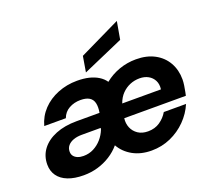

<svg xmlns="http://www.w3.org/2000/svg" viewBox="-127 -917 1211 1095"><g transform="rotate(-20 478.0 -369.5)"><path d="M205 12Q149 12 109.5 -3.5Q70 -19 49.5 -48Q29 -77 29 -116Q29 -169 59 -208.5Q89 -248 143.5 -270Q198 -292 271 -292H410Q416 -326 410.5 -350Q405 -374 385.5 -386Q366 -398 332 -398Q294 -398 263 -381Q232 -364 219 -329H88Q103 -384 141 -424Q179 -464 234 -486Q289 -508 351 -508Q391 -508 422.5 -500.5Q454 -493 478.5 -478Q503 -463 518 -441Q557 -473 606 -490.5Q655 -508 709 -508Q774 -508 821.5 -482.5Q869 -457 894.5 -412Q920 -367 920 -310Q920 -294 917 -273.5Q914 -253 910.5 -236.5Q907 -220 906 -215H532Q528 -184 539 -157.5Q550 -131 574.5 -114.5Q599 -98 635 -98Q677 -98 707.5 -119Q738 -140 756 -171H891Q869 -119 828 -77.5Q787 -36 733 -12Q679 12 617 12Q552 12 503.5 -15Q455 -42 429 -88Q403 -57 367.5 -34.5Q332 -12 291 0Q250 12 205 12ZM241 -92Q275 -92 303 -106.5Q331 -121 352 -145Q373 -169 385 -199L387 -209H272Q243 -209 221 -201Q199 -193 186.5 -178Q174 -163 174 -142Q174 -126 182.5 -115Q191 -104 206 -98Q221 -92 241 -92ZM550 -298H785Q789 -329 777.5 -351.5Q766 -374 743.5 -386.5Q721 -399 691 -399Q660 -399 632.5 -387.5Q605 -376 583.5 -354Q562 -332 550 -298ZM416 -535 432 -630 682 -751 663 -643Z"/></g></svg>

Font: DM Sans 24pt
Style: Bold Italic
Weight: 700
Italic angle: -10°
Designer: Colophon Foundry, Jonny Pinhorn
Foundry: Colophon Foundry
Version: Version 4.004;gftools[0.9.30]